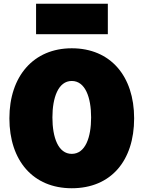

<svg xmlns="http://www.w3.org/2000/svg" viewBox="-20 -975 830 1022"><path d="M362 27C571 27 694 -120 694 -345C694 -570 568 -718 362 -718C159 -718 30 -570 30 -345C30 -120 156 27 362 27ZM259 -350C259 -455 290 -544 362 -544C434 -544 465 -456 465 -350C465 -243 434 -156 362 -156C290 -156 259 -243 259 -350ZM172 -793H554V-955H172Z"/></svg>

Font: Repo ExtraBlack
Style: Regular
Weight: 400
Designer: Stefan Peev
Foundry: Context Ltd
Version: Version 001.502